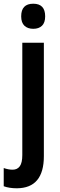

<svg xmlns="http://www.w3.org/2000/svg" viewBox="-54 -773 322 1033"><path d="M60 -685Q60 -753 125 -753Q189 -753 189 -685Q189 -651 172 -634.5Q155 -618 125 -618Q95 -618 77.5 -634.5Q60 -651 60 -685ZM37 240Q-4 240 -34 229V131Q-9 140 14 140Q39 140 52.5 121.5Q66 103 66 61V-543H182V67Q182 239 37 240Z"/></svg>

Font: Noto Sans Myanmar Condensed SemiBold
Style: Regular
Weight: 600
Width: 3
Designer: Monotype Design Team
Foundry: Monotype Imaging Inc.
Version: Version 2.107; ttfautohint (v1.8.4.7-5d5b)